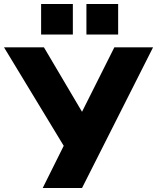

<svg xmlns="http://www.w3.org/2000/svg" viewBox="-45 -942 787 962"><path d="M169 0 290 -243 286 -192 -25 -705H175L373 -370H360L528 -705H722L366 0ZM388 -769V-922H547V-769ZM161 -769V-922H320V-769Z"/></svg>

Font: Nunito Sans 9pt Black
Style: Regular
Weight: 900
Version: Version 3.101;gftools[0.9.27]